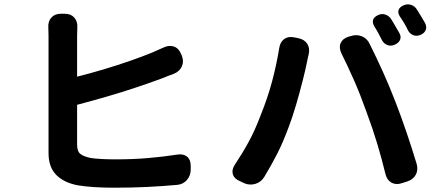

<svg xmlns="http://www.w3.org/2000/svg" viewBox="-20 -852 2040 894"><path d="M281 -788Q310 -788 326 -770Q342 -752 340 -723Q340 -717 339.5 -704.5Q339 -692 339 -684V-495Q399 -510 462.5 -529Q526 -548 585 -568.5Q644 -589 688 -607Q699 -612 716 -619.5Q733 -627 740 -630Q766 -643 789 -635.5Q812 -628 823 -601L826 -594Q837 -568 827.5 -544.5Q818 -521 791 -509Q776 -504 768 -500.5Q760 -497 734 -487Q683 -468 616 -445.5Q549 -423 476.5 -402Q404 -381 339 -364V-179Q339 -147 354.5 -135Q370 -123 404 -116Q426 -113 455.5 -111.5Q485 -110 519 -110Q598 -110 669 -116Q740 -122 804 -132Q833 -137 850.5 -123Q868 -109 868 -80V-63Q868 -34 850 -13.5Q832 7 803 9Q736 15 665 18.5Q594 22 511 22Q411 22 343 11Q278 -1 242 -37.5Q206 -74 206 -139Q206 -168 206 -214.5Q206 -261 206 -317Q206 -373 206 -431Q206 -489 206 -540.5Q206 -592 206 -630Q206 -668 206 -684Q206 -697 205.5 -708Q205 -719 205 -723Q203 -752 219 -770Q235 -788 264 -788Z M1741 -782Q1758 -790 1775 -784Q1792 -778 1802 -762Q1811 -747 1822 -728.5Q1833 -710 1839 -699Q1849 -682 1843 -667Q1837 -652 1818 -644Q1801 -636 1784.5 -642Q1768 -648 1759 -664Q1752 -679 1741.5 -698Q1731 -717 1723 -729Q1703 -765 1741 -782ZM1859 -827Q1876 -835 1893.5 -829.5Q1911 -824 1921 -808Q1931 -792 1942 -774Q1953 -756 1959 -745Q1968 -728 1962.5 -713Q1957 -698 1939 -690Q1921 -682 1905 -688Q1889 -694 1880 -710Q1873 -726 1861.5 -745Q1850 -764 1842 -775Q1821 -810 1859 -827ZM1192 -311Q1226 -395 1246.5 -471.5Q1267 -548 1280 -627Q1284 -656 1303 -670Q1322 -684 1350 -678L1370 -674Q1398 -668 1411 -647.5Q1424 -627 1417 -598Q1415 -588 1413.5 -583Q1412 -578 1409 -561Q1402 -526 1388.5 -473Q1375 -420 1358.5 -363.5Q1342 -307 1324 -260Q1297 -187 1270 -134.5Q1243 -82 1211 -29Q1196 -4 1169.5 4Q1143 12 1117 1L1096 -9Q1070 -20 1064 -41Q1058 -62 1074 -86Q1110 -140 1138.5 -192.5Q1167 -245 1192 -311ZM1686 -332Q1658 -411 1628.5 -478Q1599 -545 1570 -603Q1557 -630 1566 -651Q1575 -672 1602 -681L1613 -684Q1640 -693 1665 -683Q1690 -673 1702 -646Q1732 -586 1763 -517.5Q1794 -449 1822 -376Q1848 -309 1873.5 -234Q1899 -159 1920 -89Q1928 -61 1916 -38.5Q1904 -16 1876 -7L1851 1Q1824 10 1803 -1.5Q1782 -13 1775 -41Q1757 -115 1736.5 -183Q1716 -251 1686 -332Z"/></svg>

Font: Chiron GoRound TC
Style: Bold
Weight: 700
Designer: Ryoko NISHIZUKA 西塚涼子 (kana, bopomofo & ideographs); Paul D. Hunt (Latin, Greek & Cyrillic); Sandoll Communications 산돌커뮤니
Foundry: Adobe
Version: Version 1.000;hotconv 1.1.1;makeotfexe 2.6.0